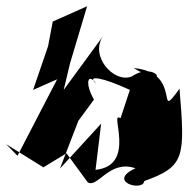

<svg xmlns="http://www.w3.org/2000/svg" viewBox="-39 -557 603 615"><path d="M185 -353 240 -537 130 -488 115 -409 67 -269 144 -303 17 -58 -19 -95 100 -21 174 -66 242 27C274 47 311 -47 395 -18C301 25 420 58 423 23C554 -24 554 -53 536 -273C455 -160 550 -325 389 -339C513 -264 462 -366 383 -312C325 -289 245 -380 293 -444L165 -269ZM347 -178C308 -206 402 -27 267 -13L285 -161L153 -17L212 -170L262 -238C231 -292 243 -326 269 -289C236 -318 289 -310 377 -269Z"/></svg>

Font: Asimov Silicon
Style: Regular
Weight: 400
Designer: Google
Version: Version 2.000980; 2014